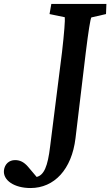

<svg xmlns="http://www.w3.org/2000/svg" viewBox="-152 -710 557 969"><path d="M309 -622 383 -639 385 -690H107L98 -639L175 -623C177 -610 172 -542 161 -447L101 29C89 130 70 174 33 183L-11 131C-32 107 -52 98 -76 98C-106 98 -128 118 -132 149C-138 200 -80 239 2 239C122 239 210 145 229 -12L281 -446C294 -551 304 -614 309 -622Z"/></svg>

Font: TPK Tissa Web SemiBold
Style: Italic
Weight: 600
Italic angle: -7°
Designer: Jacques Le Bailly, Suppakit Chalermlarp | Katatrad Co.,Ltd.
Foundry: Jacques Le Bailly, Cadson Demak Co.,Ltd.
Version: Version 5.000;Glyphs 3.1.2 (3151)